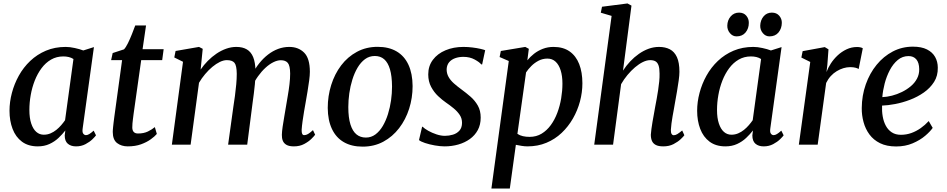

<svg xmlns="http://www.w3.org/2000/svg" viewBox="-20 -837 5478 1111"><path d="M458.5 -95Q455 -72 461.8 -63.5Q468.5 -55 477.5 -55Q486 -55 496.5 -61.2Q507 -67.5 522 -81L535.5 -54Q531 -47 515.2 -31.5Q499.5 -16 475 -3Q450.5 10 420 10Q390.5 10 372.5 -5.2Q354.5 -20.5 354.5 -53.5L358 -82Q341 -60 318.5 -38.8Q296 -17.5 266.2 -3.8Q236.5 10 198.5 10Q143.5 10 107 -17.2Q70.5 -44.5 52.8 -91.2Q35 -138 35 -196Q35 -247 48.8 -299.2Q62.5 -351.5 89 -399.2Q115.5 -447 155 -484.5Q194.5 -522 246 -543.8Q297.5 -565.5 360 -565.5Q384 -565.5 412.5 -559.2Q441 -553 462 -545L523.5 -564.5ZM405 -495.5Q392.5 -503.5 377.8 -507Q363 -510.5 346.5 -510.5Q307 -510.5 275.5 -492.2Q244 -474 220.5 -442.5Q197 -411 181.2 -371Q165.5 -331 157.8 -287.2Q150 -243.5 150 -201Q150 -154 160.8 -122Q171.5 -90 190 -73.8Q208.5 -57.5 233.5 -57.5Q254 -57.5 272.2 -65.2Q290.5 -73 306 -85.5Q321.5 -98 334.2 -112.8Q347 -127.5 356.5 -141.5Z M753 -177.5Q751 -160.5 749.2 -147.5Q747.5 -134.5 746.5 -123.2Q745.5 -112 745.5 -99.5Q745.5 -82.5 753.8 -73.5Q762 -64.5 778.5 -64.5Q812 -64.5 836 -76.2Q860 -88 876 -101.5L887.5 -62Q875.5 -47.5 852.2 -30.8Q829 -14 796 -2Q763 10 719.5 10Q682.5 10 657.5 -9.2Q632.5 -28.5 632.5 -74Q632.5 -79 633 -85.8Q633.5 -92.5 634.5 -102.8Q635.5 -113 637.2 -127Q639 -141 641.5 -161L686.5 -489H623L632 -530L697.5 -551.5Q708.5 -563 720.5 -587.5Q732.5 -612 743.5 -639.8Q754.5 -667.5 762.5 -689.5H825L805 -552.5H927L918.5 -489H797Z M1153 -554.5 1141 -434.5Q1159 -461 1182.5 -484.8Q1206 -508.5 1233 -526.8Q1260 -545 1289 -555.2Q1318 -565.5 1347.5 -565.5Q1384 -565.5 1408.2 -551.2Q1432.5 -537 1445 -506.5Q1457.5 -476 1458.5 -426Q1458.5 -420.5 1458.2 -414Q1458 -407.5 1457.8 -400.8Q1457.5 -394 1456.5 -386.5L1440 -408Q1457.5 -442.5 1480.5 -471.2Q1503.5 -500 1531 -521.2Q1558.5 -542.5 1589.5 -554Q1620.5 -565.5 1654 -565.5Q1706.5 -565.5 1739.8 -532.5Q1773 -499.5 1773 -421.5Q1773 -401.5 1769 -371.2Q1765 -341 1759.5 -307.8Q1754 -274.5 1749 -246.5Q1744.5 -221 1739.5 -192.2Q1734.5 -163.5 1730.8 -136Q1727 -108.5 1725.5 -86.5Q1725 -69.5 1728.8 -62.2Q1732.5 -55 1740 -55Q1751 -55 1762.2 -61.5Q1773.5 -68 1791 -84L1803.5 -57.5Q1798.5 -50 1782.2 -33.8Q1766 -17.5 1740.2 -3.8Q1714.5 10 1680.5 10Q1653 10 1637.8 1.2Q1622.5 -7.5 1616.5 -22.5Q1610.5 -37.5 1611 -57Q1611.5 -76.5 1615.5 -104.2Q1619.5 -132 1625 -162.8Q1630.5 -193.5 1635 -222Q1639.5 -249.5 1645.2 -282.5Q1651 -315.5 1655 -349Q1659 -382.5 1659 -411.5Q1658.5 -457 1645.5 -472.8Q1632.5 -488.5 1605 -488.5Q1585 -488.5 1561.8 -477Q1538.5 -465.5 1515.8 -444.5Q1493 -423.5 1473 -395.5Q1453 -367.5 1438.5 -335L1458.5 -399.5Q1457.5 -376.5 1454.8 -349.5Q1452 -322.5 1448.8 -295.8Q1445.5 -269 1442 -245L1410.5 0H1300L1330.5 -220.5Q1335 -248.5 1339.5 -282Q1344 -315.5 1347 -348.8Q1350 -382 1350 -410Q1349.5 -458 1336.8 -473.5Q1324 -489 1292.5 -489Q1274 -489 1252.5 -478.8Q1231 -468.5 1209 -450.2Q1187 -432 1167 -408.2Q1147 -384.5 1131.5 -358L1083 0H974.5L1039 -479.5L988.5 -504.5L996 -542L1131.5 -565.5Z M2165 -566Q2230 -566 2275 -539.5Q2320 -513 2343.5 -462.2Q2367 -411.5 2367.5 -339Q2367.5 -270.5 2347.5 -207.8Q2327.5 -145 2289.5 -95.5Q2251.5 -46 2198.2 -17.2Q2145 11.5 2078.5 11.5Q2014.5 11.5 1969.5 -14.5Q1924.5 -40.5 1900.8 -90.8Q1877 -141 1876.5 -212.5Q1876.5 -281.5 1896.5 -345.2Q1916.5 -409 1954.2 -458.8Q1992 -508.5 2045.5 -537.2Q2099 -566 2165 -566ZM2149 -513Q2117 -513 2092.2 -494.8Q2067.5 -476.5 2049.2 -445.8Q2031 -415 2019 -376.5Q2007 -338 2001.2 -297Q1995.5 -256 1995.5 -217.5Q1995.5 -156 2007.8 -117Q2020 -78 2042.5 -59.5Q2065 -41 2097 -41Q2128 -41 2152.5 -59.2Q2177 -77.5 2195 -108Q2213 -138.5 2225 -177Q2237 -215.5 2242.8 -256.5Q2248.5 -297.5 2248.5 -336Q2248 -397.5 2236.5 -436.2Q2225 -475 2203.2 -494Q2181.5 -513 2149 -513Z M2770 -464.5H2764.5Q2755 -477 2726.8 -492.5Q2698.5 -508 2661.5 -508Q2635 -508 2613.5 -500.2Q2592 -492.5 2579 -477Q2566 -461.5 2564.5 -437.5Q2564 -412.5 2575.5 -392Q2587 -371.5 2607.2 -353.8Q2627.5 -336 2651.5 -318.5Q2677.5 -299.5 2702.8 -277.5Q2728 -255.5 2744.8 -226.2Q2761.5 -197 2761.5 -156.5Q2761.5 -115.5 2744.8 -84.5Q2728 -53.5 2698.8 -32.5Q2669.5 -11.5 2632 -0.8Q2594.5 10 2552.5 10Q2527.5 10 2496.2 4.5Q2465 -1 2439.5 -9.5Q2414 -18 2404.5 -26.5L2422.5 -103.5H2425.5Q2436.5 -92.5 2458.2 -80.2Q2480 -68 2505.8 -59.5Q2531.5 -51 2554.5 -51Q2578 -51 2600.8 -57.8Q2623.5 -64.5 2638.5 -81.2Q2653.5 -98 2653.5 -126.5Q2653.5 -152 2640 -172.2Q2626.5 -192.5 2605 -210.2Q2583.5 -228 2560 -244Q2539 -258.5 2515.2 -280.8Q2491.5 -303 2474.8 -334.2Q2458 -365.5 2458 -406.5Q2458 -455 2484.8 -490.8Q2511.5 -526.5 2557.8 -546Q2604 -565.5 2661.5 -565.5Q2688 -565.5 2713.8 -562.2Q2739.5 -559 2759.2 -554.5Q2779 -550 2787.5 -546.5Z M2823.5 254 2924 -484 2871 -507 2878 -542 3019.5 -565.5 3040 -554.5 3031.5 -488Q3047.5 -508 3070 -525.8Q3092.5 -543.5 3121 -554.5Q3149.5 -565.5 3183 -565.5Q3239 -565.5 3276 -539.5Q3313 -513.5 3331.5 -466.2Q3350 -419 3350 -355Q3350 -302.5 3336 -250.2Q3322 -198 3295.2 -151.2Q3268.5 -104.5 3230 -68Q3191.5 -31.5 3141.8 -10.8Q3092 10 3032.5 10Q3016.5 10 2999 7.2Q2981.5 4.5 2965 1L2930 254ZM2974 -62.5Q2988 -53 3006 -49Q3024 -45 3044.5 -45Q3083.5 -45 3114 -63.5Q3144.5 -82 3167.2 -113.2Q3190 -144.5 3205 -184.5Q3220 -224.5 3227.2 -268Q3234.5 -311.5 3234.5 -353Q3234.5 -397.5 3224.2 -430Q3214 -462.5 3194.8 -480.2Q3175.5 -498 3147.5 -498Q3120 -498 3096.5 -485.8Q3073 -473.5 3054.5 -455Q3036 -436.5 3024 -418Z M3818 10Q3790.5 10 3774.8 1.8Q3759 -6.5 3752.5 -21.5Q3746 -36.5 3746 -57.5Q3747 -72 3749.5 -91.2Q3752 -110.5 3755.8 -132.5Q3759.5 -154.5 3763.8 -177Q3768 -199.5 3771.5 -220.5Q3775.5 -241.5 3780 -265.8Q3784.5 -290 3788.2 -315.2Q3792 -340.5 3794.5 -365Q3797 -389.5 3796.5 -411.5Q3796.5 -442 3790.5 -458.8Q3784.5 -475.5 3772.8 -482.2Q3761 -489 3742.5 -489Q3722.5 -489 3700 -478Q3677.5 -467 3654.5 -447.5Q3631.5 -428 3610.8 -403Q3590 -378 3574 -350L3527.5 0H3418.5L3519 -745L3456.5 -763.5L3463.5 -798L3611 -817L3634 -804.5L3585 -428.5Q3603.5 -457 3626.8 -481.8Q3650 -506.5 3676.8 -525.2Q3703.5 -544 3733 -554.8Q3762.5 -565.5 3793.5 -565.5Q3829.5 -565.5 3856 -551.8Q3882.5 -538 3897 -506.5Q3911.5 -475 3911.5 -421.5Q3911.5 -401.5 3907.2 -370.8Q3903 -340 3897.2 -306.8Q3891.5 -273.5 3886.5 -246.5Q3883.5 -227.5 3879.5 -206.2Q3875.5 -185 3871.8 -163.8Q3868 -142.5 3865.5 -122.8Q3863 -103 3862 -86.5Q3861.5 -69.5 3866.2 -62Q3871 -54.5 3878.5 -54.5Q3888.5 -54.5 3899.2 -61Q3910 -67.5 3927.5 -82L3940 -54.5Q3935.5 -47.5 3919.2 -32Q3903 -16.5 3877.5 -3.2Q3852 10 3818 10Z M4437.5 -95Q4434 -72 4440.8 -63.5Q4447.5 -55 4456.5 -55Q4465 -55 4475.5 -61.2Q4486 -67.5 4501 -81L4514.5 -54Q4510 -47 4494.2 -31.5Q4478.5 -16 4454 -3Q4429.5 10 4399 10Q4369.5 10 4351.5 -5.2Q4333.5 -20.5 4333.5 -53.5L4337 -82Q4320 -60 4297.5 -38.8Q4275 -17.5 4245.2 -3.8Q4215.5 10 4177.5 10Q4122.5 10 4086 -17.2Q4049.5 -44.5 4031.8 -91.2Q4014 -138 4014 -196Q4014 -247 4027.8 -299.2Q4041.5 -351.5 4068 -399.2Q4094.5 -447 4134 -484.5Q4173.5 -522 4225 -543.8Q4276.5 -565.5 4339 -565.5Q4363 -565.5 4391.5 -559.2Q4420 -553 4441 -545L4502.5 -564.5ZM4384 -495.5Q4371.5 -503.5 4356.8 -507Q4342 -510.5 4325.5 -510.5Q4286 -510.5 4254.5 -492.2Q4223 -474 4199.5 -442.5Q4176 -411 4160.2 -371Q4144.5 -331 4136.8 -287.2Q4129 -243.5 4129 -201Q4129 -154 4139.8 -122Q4150.5 -90 4169 -73.8Q4187.5 -57.5 4212.5 -57.5Q4233 -57.5 4251.2 -65.2Q4269.5 -73 4285 -85.5Q4300.5 -98 4313.2 -112.8Q4326 -127.5 4335.5 -141.5ZM4242 -626.5Q4219.5 -626.5 4203.8 -645.2Q4188 -664 4188.5 -688.5Q4189 -720 4208 -742Q4227 -764 4256.5 -764Q4283.5 -764 4298.5 -746Q4313.5 -728 4313 -704.5Q4313 -672 4294.2 -649.2Q4275.5 -626.5 4242 -626.5ZM4432.5 -626.5Q4410 -626.5 4394.2 -645.2Q4378.5 -664 4379 -688.5Q4380 -720 4398.2 -742Q4416.5 -764 4446.5 -764Q4473.5 -764 4489 -746Q4504.5 -728 4504 -704.5Q4503.5 -672 4484.8 -649.2Q4466 -626.5 4432.5 -626.5Z M4602.5 0 4668.5 -478.5 4617 -504 4624.5 -541 4752.5 -564.5 4774 -551.5 4767.5 -462.5 4762.5 -420Q4771 -444 4787.5 -469.5Q4804 -495 4827 -516.5Q4850 -538 4878.5 -551.5Q4907 -565 4939.5 -565Q4949.5 -565 4958.8 -563Q4968 -561 4972.5 -557.5L4948.5 -437.5Q4943.5 -441.5 4930.8 -445Q4918 -448.5 4899 -448.5Q4880 -448.5 4860.2 -442.5Q4840.5 -436.5 4821.8 -425.2Q4803 -414 4787.2 -396.8Q4771.5 -379.5 4760.5 -357L4711.5 0Z M5377 -97Q5363.5 -77 5333.8 -51.5Q5304 -26 5261.2 -7.8Q5218.5 10.5 5165.5 10.5Q5111 10.5 5072.8 -8.2Q5034.5 -27 5011 -59Q4987.5 -91 4976.8 -130.8Q4966 -170.5 4966.5 -211.5Q4967 -284.5 4989.8 -348.8Q5012.5 -413 5052.5 -462Q5092.5 -511 5146 -539Q5199.5 -567 5262.5 -567Q5312 -567 5343.8 -551Q5375.5 -535 5391 -507.5Q5406.5 -480 5406.5 -445.5Q5407.5 -398.5 5385 -363Q5362.5 -327.5 5325.8 -301.8Q5289 -276 5245.5 -259.5Q5202 -243 5159.5 -235Q5117 -227 5084 -226Q5082.5 -193.5 5087.8 -163.2Q5093 -133 5106 -109Q5119 -85 5140.5 -71Q5162 -57 5193 -57Q5224.5 -57 5253.2 -67.2Q5282 -77.5 5307.5 -95.5Q5333 -113.5 5354 -136.5ZM5237.5 -512.5Q5202 -512.5 5175 -490Q5148 -467.5 5129 -431.5Q5110 -395.5 5099.2 -354.2Q5088.5 -313 5085.5 -275Q5112 -276 5141.5 -283.5Q5171 -291 5199 -304.8Q5227 -318.5 5250 -337.8Q5273 -357 5286.2 -382Q5299.5 -407 5299 -437Q5298.5 -474.5 5282.2 -493.5Q5266 -512.5 5237.5 -512.5Z"/></svg>

Font: Merriweather 24pt Medium
Style: Italic
Weight: 500
Italic angle: -7.8°
Version: Version 2.101